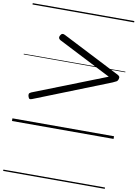

<svg xmlns="http://www.w3.org/2000/svg" viewBox="-127 -965 1017 1420"><g transform="rotate(10 381.5 -255.0)"><path d="M119 -186Q107 -181 100.5 -183Q94 -185 90 -197Q85 -211 87.5 -219Q90 -227 104 -233L648 -447L249 -651Q239 -657 236.5 -665Q234 -673 240 -684Q247 -697 255.5 -699Q264 -701 275 -695L702 -477Q718 -470 723 -462.5Q728 -455 724 -442Q720 -429 711 -423.5Q702 -418 683 -410ZM0 365H763V375H0ZM0 -20H763V0H0ZM0 -505H763V-500H0ZM0 -885H763V-875H0Z"/></g></svg>

Font: Playwrite DK Uloopet Guides
Style: Regular
Weight: 400
Designer: Veronika Burian, José Scaglione
Foundry: TypeTogether
Version: Version 1.003